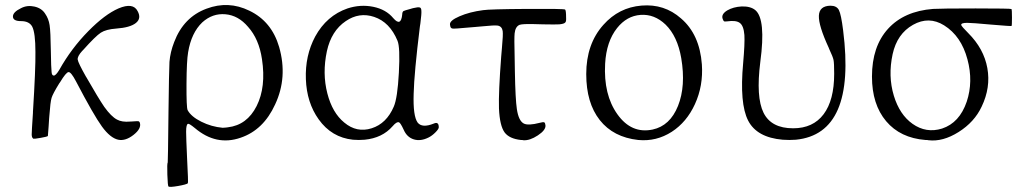

<svg xmlns="http://www.w3.org/2000/svg" viewBox="-20 -537 4018 754"><path d="M529.3 -54.7Q527.3 -60.5 522.9 -61Q518.6 -61.5 493.2 -59.6H491.2Q459 -56.6 439.5 -67.4Q417 -79.1 389.6 -117.2Q366.2 -151.4 319.3 -233.4Q318.4 -234.4 317.4 -236.3Q287.1 -290 285.2 -302.7Q283.2 -315.4 302.7 -336.9Q304.7 -338.9 305.7 -339.8Q355.5 -395.5 376 -408.7Q396.5 -421.9 436.5 -424.8Q491.2 -428.7 513.7 -446.8Q536.1 -464.8 520.5 -493.2Q502.9 -528.3 445.3 -503.9Q391.6 -480.5 327.1 -415Q259.8 -346.7 212.9 -262.7Q199.2 -240.2 191.4 -240.2Q183.6 -240.2 182.6 -253.9Q180.7 -268.6 179.7 -336.9Q178.7 -413.1 174.8 -438.5Q170.9 -463.9 157.2 -483.4Q143.6 -504.9 115.2 -511.2Q86.9 -517.6 62.5 -504.9Q30.3 -489.3 30.8 -471.7Q31.2 -454.1 62.5 -454.1Q94.7 -454.1 106.4 -432.6Q119.1 -408.2 119.1 -333Q120.1 -267.6 109.4 -97.7Q109.4 -96.7 109.4 -93.8Q104.5 -21.5 104.5 -8.8Q104.5 3.9 111.3 7.8Q114.3 8.8 139.6 4.4Q165 0 168 -2.9L170.9 -40Q171.9 -60.5 172.9 -71.3Q172.9 -75.2 173.8 -82Q177.7 -136.7 182.6 -152.8Q187.5 -168.9 212.9 -210Q214.8 -212.9 215.8 -213.9Q239.3 -252.9 249 -253.9Q258.8 -254.9 278.3 -217.8Q347.7 -85 380.4 -40Q413.1 4.9 444.3 11.7Q472.7 17.6 504.4 -7.3Q536.1 -32.2 529.3 -54.7Z M717.8 182.6Q719.7 178.7 714.8 86.9Q710.9 2 710.9 -19.5Q710.9 -49.8 718.8 -50.8Q723.6 -51.8 745.1 -34.2Q829.1 37.1 924.8 3.9Q1014.6 -26.4 1060.5 -127Q1110.4 -233.4 1076.2 -352.5Q1046.9 -453.1 959 -495.1Q877 -535.2 791 -502.9Q701.2 -469.7 664.1 -372.1Q648.4 -332 645.5 -293.9Q643.6 -257.8 641.6 -93.8V-91.8Q639.6 99.6 638.7 100.6Q635.7 105.5 637.2 149.4Q638.7 193.4 641.6 195.3Q645.5 199.2 679.2 193.4Q712.9 187.5 717.8 182.6ZM854.5 -35.2Q810.5 -39.1 770.5 -59.1Q730.5 -79.1 716.8 -104.5Q711.9 -115.2 712.4 -207Q712.9 -298.8 718.8 -332Q731.4 -408.2 774.4 -449.2Q814.5 -485.4 865.2 -481Q916 -476.6 954.1 -431.6Q997.1 -383.8 1008.8 -304.7Q1025.4 -195.3 987.8 -120.6Q950.2 -45.9 875 -37.1Q872.1 -37.1 867.2 -36.1Q855.5 -35.2 854.5 -35.2Z M1663.1 2.9Q1676.8 -3.9 1689.9 -17.1Q1703.1 -30.3 1703.1 -37.1Q1703.1 -60.5 1683.6 -51.8Q1637.7 -33.2 1620.1 -55.7Q1601.6 -81.1 1604.5 -168.9Q1606.4 -250 1628.9 -432.6Q1629.9 -436.5 1630.9 -445.3Q1635.7 -483.4 1634.8 -493.2Q1634.8 -506.8 1627.9 -507.8Q1622.1 -509.8 1601.6 -504.9Q1596.7 -503.9 1594.7 -502.9Q1593.8 -502.9 1591.8 -502Q1569.3 -496.1 1564.9 -493.7Q1560.5 -491.2 1559.6 -482.4V-480.5Q1554.7 -430.7 1524.4 -465.8Q1496.1 -500 1445.8 -510.3Q1395.5 -520.5 1344.7 -503.9Q1262.7 -475.6 1217.8 -393.6Q1177.7 -318.4 1181.2 -226.1Q1184.6 -133.8 1231.4 -68.4Q1282.2 2.9 1366.2 11.7Q1389.6 13.7 1412.1 11.7Q1481.4 4.9 1521.5 -41Q1538.1 -60.5 1546.9 -56.6Q1552.7 -54.7 1565.4 -27.3Q1578.1 2 1605 10.3Q1631.8 18.6 1663.1 2.9ZM1332 -55.7Q1285.2 -93.8 1265.6 -169.9Q1245.1 -249 1263.7 -335.9Q1281.2 -416 1337.9 -454.1Q1390.6 -490.2 1449.2 -470.7Q1510.7 -450.2 1541 -377Q1551.8 -351.6 1546.4 -251.5Q1541 -151.4 1526.4 -118.2Q1498 -51.8 1439.5 -33.2Q1380.9 -14.6 1332 -55.7Z M2122.1 -44.9Q2121.1 -54.7 2117.2 -56.6Q2113.3 -58.6 2099.6 -54.7Q2054.7 -43 2037.1 -51.8Q2016.6 -62.5 2009.8 -108.4Q2003.9 -147.5 2002 -254.9Q2002 -277.3 2001 -315.4Q1999 -386.7 2001 -406.2Q2003.9 -432.6 2020.5 -439.5Q2032.2 -443.4 2075.2 -442.4Q2098.6 -441.4 2112.3 -441.4Q2163.1 -440.4 2176.8 -441.4Q2196.3 -443.4 2200.2 -449.2Q2204.1 -453.1 2203.1 -468.8Q2203.1 -496.1 2199.2 -499.5Q2195.3 -502.9 2048.8 -502Q1902.3 -501 1877 -497.1Q1824.2 -490.2 1784.7 -473.1Q1745.1 -456.1 1747.1 -440.4Q1747.1 -438.5 1748 -435.5Q1749 -425.8 1757.8 -424.8Q1766.6 -423.8 1817.4 -428.7Q1833 -429.7 1841.8 -430.7Q1854.5 -431.6 1875 -433.6Q1921.9 -438.5 1934.6 -436.5Q1951.2 -433.6 1954.1 -415Q1956.1 -401.4 1951.2 -349.6Q1949.2 -327.1 1948.2 -314.5Q1937.5 -173.8 1939.5 -111.3Q1942.4 -43 1961.9 -16.6Q1980.5 7.8 2025.4 12.7Q2033.2 12.7 2035.2 13.7Q2060.5 15.6 2092.3 -5.4Q2124 -26.4 2122.1 -44.9Z M2618.2 -19.5Q2676.8 -57.6 2709 -127.9Q2742.2 -200.2 2736.3 -284.2Q2727.5 -402.3 2654.3 -464.8Q2588.9 -522.5 2499.5 -515.1Q2410.2 -507.8 2349.6 -439.5Q2282.2 -364.3 2282.2 -246.1Q2282.2 -132.8 2335.4 -65.4Q2388.7 2 2486.3 12.7Q2557.6 19.5 2618.2 -19.5ZM2356.4 -287.1Q2361.3 -374 2403.3 -426.8Q2441.4 -474.6 2495.6 -478.5Q2549.8 -482.4 2593.8 -440.4Q2640.6 -394.5 2655.3 -308.6Q2673.8 -199.2 2642.6 -121.1Q2611.3 -43 2543 -28.3Q2460 -10.7 2404.8 -87.9Q2349.6 -165 2356.4 -287.1Z M3105.5 11.7Q3342.8 -11.7 3291 -418Q3283.2 -480.5 3274.4 -497.6Q3265.6 -514.6 3241.2 -514.6Q3197.3 -513.7 3195.8 -475.1Q3194.3 -436.5 3234.4 -349.6Q3235.4 -347.7 3236.3 -344.7Q3251 -313.5 3253.4 -301.3Q3255.9 -289.1 3255.9 -247.1Q3255.9 -143.6 3214.4 -88.4Q3172.9 -33.2 3094.7 -33.2Q3008.8 -33.2 2978.5 -94.2Q2948.2 -155.3 2965.8 -293.9Q2988.3 -461.9 2946.3 -497.1Q2927.7 -512.7 2892.6 -511.7Q2859.4 -509.8 2835.9 -496.1Q2810.5 -480.5 2818.4 -461.9Q2821.3 -454.1 2823.7 -453.1Q2826.2 -452.1 2835.9 -453.1Q2870.1 -458 2884.8 -447.3Q2900.4 -436.5 2903.3 -399.4Q2905.3 -366.2 2898.4 -289.1Q2883.8 -129.9 2918 -63.5Q2952.1 2.9 3053.7 11.7Q3080.1 13.7 3105.5 11.7Z M3835 -118.2Q3871.1 -193.4 3857.4 -269.5Q3843.8 -345.7 3782.2 -407.2Q3756.8 -432.6 3754.9 -438.5Q3752.9 -447.3 3778.3 -447.3Q3796.9 -447.3 3872.1 -440.4Q3951.2 -433.6 3952.6 -435.1Q3954.1 -436.5 3954.1 -467.8Q3954.1 -499 3952.1 -501.5Q3950.2 -503.9 3811.5 -503.9Q3674.8 -503.9 3644.5 -502Q3530.3 -493.2 3467.3 -423.8Q3404.3 -354.5 3404.3 -236.3Q3404.3 -127 3460 -61Q3515.6 4.9 3614.3 12.7Q3624 12.7 3626 13.7Q3682.6 20.5 3744.6 -18.6Q3806.6 -57.6 3835 -118.2ZM3563.5 -50.8Q3512.7 -86.9 3490.2 -161.1Q3466.8 -238.3 3485.4 -324.2Q3502.9 -404.3 3565.4 -439.5Q3627.9 -474.6 3687.5 -437.5Q3754.9 -395.5 3779.3 -303.7Q3802.7 -216.8 3776.4 -137.7Q3748 -54.7 3679.7 -32.2Q3617.2 -12.7 3563.5 -50.8Z"/></svg>

Font: Bpmf GenWan Min R
Style: R
Weight: 400
Foundry: But Ko
Version: Version 1.320